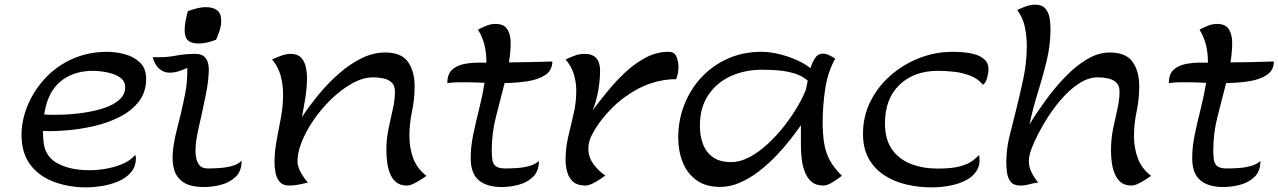

<svg xmlns="http://www.w3.org/2000/svg" viewBox="-20 -789 5480 823"><path d="M562.5 -111.8Q562.5 -74.2 540.8 -49.6Q519 -24.9 485.6 -11Q452.1 2.9 415.8 8.5Q379.4 14.2 350.1 14.2Q277.8 14.2 214.4 -8.3Q150.9 -30.8 111.6 -80.6Q72.3 -130.4 72.3 -211.9Q72.3 -258.3 86.7 -304.2Q101.1 -350.1 125 -389.6Q177.2 -474.1 258.5 -520.5Q339.8 -566.9 439 -566.9Q476.1 -566.9 514.6 -556.6Q553.2 -546.4 579.8 -521.2Q606.4 -496.1 606.4 -451.2Q606.4 -394.5 575.9 -354.7Q545.4 -314.9 495.4 -289.1Q445.3 -263.2 386.2 -249.3Q327.1 -235.4 268.8 -230.5Q210.4 -225.6 164.1 -227.5Q164.1 -205.1 166.3 -184.1Q168.5 -163.1 173.8 -148.4Q188 -109.9 226.1 -89.1Q264.2 -68.4 313.7 -62.3Q363.3 -56.2 413.3 -62.5Q463.4 -68.8 502.7 -85.2Q542 -101.6 558.6 -125Q562.5 -121.1 562.5 -111.8ZM176.8 -335Q172.9 -319.3 169.4 -297.9Q205.1 -295.9 250.7 -297.6Q296.4 -299.3 343 -306.4Q389.6 -313.5 429 -326.9Q468.3 -340.3 492.4 -362.3Q516.6 -384.3 516.6 -415.5Q516.6 -437.5 501.5 -451.2Q486.3 -464.8 464.1 -472.2Q441.9 -479.5 418.7 -482.4Q395.5 -485.4 379.4 -485.4Q302.7 -485.4 249.8 -448Q196.8 -410.6 176.8 -335Z M782.7 -498Q767.6 -490.7 746.8 -483.9Q726.1 -477.1 704.3 -477.5Q682.6 -478 664.1 -492.9Q645.5 -507.8 634.3 -543.9Q689.9 -542 731 -550Q772 -558.1 816.9 -558.1Q842.8 -558.1 855.5 -546.4Q868.2 -534.7 872.1 -516.8Q876 -499 874.8 -479.5Q873.5 -460 872.1 -443.8Q868.7 -412.6 859.6 -370.1Q850.6 -327.6 841.3 -284.2Q837.9 -269 831.8 -242.7Q825.7 -216.3 821.3 -186.3Q816.9 -156.2 818.6 -128.9Q820.3 -101.6 832.3 -84.2Q844.2 -66.9 871.1 -66.9Q891.1 -66.9 918.9 -68.6Q946.8 -70.3 973.1 -77.1Q999.5 -84 1014.6 -99.1L1015.6 -100.1V-98.6Q1015.6 -55.2 990.2 -31Q964.8 -6.8 927.7 2.9Q890.6 12.7 855 12.7Q795.9 12.7 765.6 -8.1Q735.4 -28.8 726.1 -63Q716.8 -97.2 720.9 -138.7Q725.1 -180.2 735.6 -222.4Q746.1 -264.6 754.9 -300.8Q766.1 -347.2 775.1 -395.8Q784.2 -444.3 782.7 -498ZM831.5 -602.5Q801.3 -602.5 786.4 -615.2Q771.5 -627.9 771.5 -659.2Q771.5 -680.2 775.6 -700.7Q779.8 -721.2 785.2 -741.2Q803.7 -748 823.5 -753.2Q843.3 -758.3 863.3 -758.3Q892.6 -758.3 910.4 -745.1Q928.2 -731.9 928.2 -700.2Q928.2 -678.7 921.4 -658.4Q914.6 -638.2 906.2 -618.7Q888.2 -611.8 869.6 -607.2Q851.1 -602.5 831.5 -602.5Z M1295.9 -455.6Q1295.9 -412.6 1289.1 -370.8Q1282.2 -329.1 1274.4 -287.1Q1305.7 -335 1345.7 -383.5Q1385.7 -432.1 1432.1 -472.9Q1478.5 -513.7 1528.3 -538.6Q1578.1 -563.5 1628.9 -564Q1699.7 -564.5 1728.5 -524.2Q1757.3 -483.9 1757.3 -418.5Q1757.3 -364.7 1746.1 -311.5Q1734.9 -258.3 1734.9 -204.6Q1734.9 -155.3 1751.2 -110.8Q1767.6 -66.4 1808.1 -35.2Q1798.8 -28.3 1783.4 -18.6Q1768.1 -8.8 1752 -1.2Q1735.8 6.3 1724.1 6.3Q1694.8 6.3 1677.5 -8.5Q1660.2 -23.4 1651.1 -47.1Q1642.1 -70.8 1639.2 -96.7Q1636.2 -122.6 1636.2 -144.5Q1636.2 -192.9 1645.3 -237.1Q1654.3 -281.2 1663.6 -321Q1672.9 -360.8 1672.9 -396Q1672.9 -422.9 1658.4 -435.8Q1644 -448.7 1622.6 -453.1Q1601.1 -457.5 1580.1 -457.5Q1536.6 -457.5 1490.2 -431.9Q1443.8 -406.2 1400.4 -364.3Q1356.9 -322.3 1323 -272.7Q1289.1 -223.1 1270.8 -174.3Q1252.4 -125.5 1255.9 -87.4Q1259.8 -64.9 1272.7 -43.7Q1285.6 -22.5 1299.8 -6.3Q1280.3 -1.5 1260 2.4Q1239.7 6.3 1219.2 6.3Q1192.4 6.3 1179 -9.3Q1165.5 -24.9 1161.1 -47.9Q1156.7 -70.8 1156.7 -91.8Q1156.7 -140.1 1166 -188.5Q1175.3 -236.8 1184.3 -285.6Q1193.4 -334.5 1193.4 -384.3Q1193.4 -425.3 1183.3 -463.6Q1173.3 -502 1146.5 -534.2Q1163.6 -542.5 1185.3 -550.3Q1207 -558.1 1225.6 -558.1Q1254.9 -558.1 1270 -542.5Q1285.2 -526.9 1290.5 -503.2Q1295.9 -479.5 1295.9 -455.6Z M2031.2 -520.5Q2048.3 -520.5 2064.9 -520.5Q2065.4 -558.6 2057.1 -594.2Q2048.8 -629.9 2028.8 -662.1Q2045.9 -670.9 2064.9 -678.7Q2084 -686.5 2103.5 -686.5Q2140.6 -686.5 2154.8 -663.3Q2168.9 -640.1 2168.9 -606.9Q2168.9 -585.4 2167 -564Q2165 -542.5 2161.6 -521.5Q2208 -522 2254.6 -522.9Q2301.3 -523.9 2347.7 -525.4Q2347.2 -487.8 2317.9 -468Q2288.6 -448.2 2241.9 -440.9Q2195.3 -433.6 2143.1 -433.1Q2125 -361.8 2106.4 -290.5Q2087.9 -219.2 2087.9 -145Q2087.9 -121.1 2090.6 -103.5Q2093.3 -85.9 2105.5 -76.4Q2117.7 -66.9 2146.5 -66.9Q2168 -66.9 2195.1 -68.6Q2222.2 -70.3 2247.8 -77.1Q2273.4 -84 2290 -99.1Q2290 -55.7 2265.1 -31.2Q2240.2 -6.8 2203.4 2.9Q2166.5 12.7 2130.4 12.7Q2066.9 12.7 2032.2 -16.4Q1997.6 -45.4 1997.6 -111.3Q1997.6 -160.2 2008.8 -213.9Q2020 -267.6 2034.2 -323.5Q2048.3 -379.4 2057.1 -434.1Q2033.2 -435.1 2010.7 -435.8Q1988.3 -436.5 1969.7 -436.5Q1951.7 -436.5 1933.6 -436Q1915.5 -435.5 1897.5 -432.6Q1897.5 -471.2 1917.5 -489.7Q1937.5 -508.3 1968.5 -514.4Q1999.5 -520.5 2031.2 -520.5Z M2488.8 6.3Q2455.6 6.3 2437.3 -9.5Q2418.9 -25.4 2411.6 -50.8Q2404.3 -76.2 2404.3 -104.5Q2404.3 -154.8 2415.8 -203.4Q2427.2 -252 2438.7 -300.8Q2450.2 -349.6 2450.2 -399.9Q2450.2 -436.5 2439.7 -471.2Q2429.2 -505.9 2404.3 -533.7Q2422.9 -543 2443.4 -550.5Q2463.9 -558.1 2484.9 -558.1Q2520 -558.1 2536.1 -539.6Q2552.2 -521 2552.2 -486.8Q2552.2 -442.9 2543.5 -396Q2534.7 -349.1 2520 -315.9Q2547.9 -353 2583 -396.2Q2618.2 -439.5 2659.4 -478.3Q2700.7 -517.1 2747.6 -542Q2794.4 -566.9 2845.7 -566.9Q2871.6 -566.9 2879.9 -545.4Q2888.2 -523.9 2888.2 -502.9Q2888.2 -475.6 2878.4 -449.2Q2825.7 -450.7 2767.3 -430.9Q2709 -411.1 2652.1 -368.4Q2595.2 -325.7 2545.9 -258.3Q2530.3 -236.3 2516.1 -208.5Q2502 -180.7 2502 -152.8Q2502 -115.7 2523.4 -86.2Q2544.9 -56.6 2574.7 -36.6Q2564.9 -29.3 2549.6 -19Q2534.2 -8.8 2517.8 -1.2Q2501.5 6.3 2488.8 6.3Z M3413.1 -162.6V-252.4Q3395 -226.1 3368.2 -191.7Q3341.3 -157.2 3307.4 -121.6Q3273.4 -85.9 3234.4 -55.7Q3195.3 -25.4 3152.8 -6.6Q3110.4 12.2 3066.9 12.2Q3004.9 12.2 2965.1 -16.8Q2925.3 -45.9 2906.2 -94Q2887.2 -142.1 2887.2 -198.7Q2887.2 -274.4 2913.6 -341.1Q2939.9 -407.7 2987.8 -458.5Q3035.6 -509.3 3100.8 -538.1Q3166 -566.9 3243.7 -566.9Q3280.3 -566.9 3320.1 -557.1Q3359.9 -547.4 3395.3 -531.5Q3430.7 -515.6 3454.1 -496.6Q3461.4 -522 3473.9 -540.5Q3486.3 -559.1 3507.3 -559.1Q3521 -559.1 3535.2 -552Q3549.3 -544.9 3560.1 -537.6Q3527.3 -478.5 3516.8 -405.8Q3506.3 -333 3506.3 -266.1Q3506.3 -218.3 3512 -179Q3517.6 -139.6 3535.4 -105Q3553.2 -70.3 3588.9 -35.6Q3575.2 -24.9 3551 -9.3Q3526.9 6.3 3509.3 6.3Q3477.1 6.3 3458 -10.5Q3439 -27.3 3429.2 -54Q3419.4 -80.6 3416.3 -109.6Q3413.1 -138.7 3413.1 -162.6ZM2980 -250Q2980 -206.5 2993.4 -171.1Q3006.8 -135.7 3036.1 -115Q3065.4 -94.2 3113.3 -94.2Q3152.8 -94.2 3193.1 -115.7Q3233.4 -137.2 3271.2 -172.4Q3309.1 -207.5 3341.6 -249Q3374 -290.5 3397.9 -331.3Q3421.9 -372.1 3434.1 -403.8Q3436 -413.6 3438.2 -423.3Q3440.4 -433.1 3442.4 -443.4Q3418 -464.4 3384.8 -474.4Q3351.6 -484.4 3315.4 -487.3Q3279.3 -490.2 3247.1 -490.2Q3172.9 -490.2 3112.3 -462.6Q3051.8 -435.1 3015.9 -381.3Q2980 -327.6 2980 -250Z M3972.7 14.2Q3918 14.2 3865.5 2Q3813 -10.3 3771 -37.4Q3729 -64.5 3704.1 -108.4Q3679.2 -152.3 3679.2 -215.3Q3679.2 -290.5 3711.2 -354.5Q3743.2 -418.5 3797.9 -466.1Q3852.5 -513.7 3921.1 -540.3Q3989.7 -566.9 4063.5 -566.9Q4082.5 -566.9 4108.6 -564.9Q4134.8 -563 4159.4 -555.9Q4184.1 -548.8 4200.7 -533.4Q4217.3 -518.1 4217.3 -491.2Q4217.3 -477.5 4211.4 -455.6Q4205.6 -433.6 4193.4 -425.8Q4171.4 -452.1 4138.4 -464.8Q4105.5 -477.5 4069.3 -481.4Q4033.2 -485.4 4001 -485.4Q3897.9 -485.4 3835.7 -425.5Q3773.4 -365.7 3773.4 -260.7Q3773.4 -191.4 3803.5 -148.7Q3833.5 -106 3884.8 -86.2Q3936 -66.4 3999 -66.4Q4061.5 -66.4 4095.9 -76.2Q4130.4 -85.9 4147.9 -99.4Q4165.5 -112.8 4176.8 -124.5Q4183.6 -85.9 4167.7 -59.3Q4151.9 -32.7 4121.1 -16.6Q4090.3 -0.5 4051.3 6.8Q4012.2 14.2 3972.7 14.2Z M4430.2 -6.8Q4411.1 -4.4 4392.1 1Q4373 6.3 4353.5 6.3Q4325.2 6.3 4312.5 -9.5Q4299.8 -25.4 4296.6 -48.6Q4293.5 -71.8 4293.5 -93.3Q4293.5 -148.4 4306.6 -202.6Q4319.8 -256.8 4333.5 -310.1Q4351.1 -379.9 4366.2 -450.2Q4381.3 -520.5 4381.3 -592.8Q4381.3 -632.8 4373 -673.1Q4364.7 -713.4 4340.3 -746.1Q4356.9 -754.4 4377.7 -761.7Q4398.4 -769 4416.5 -769Q4446.3 -769 4460.4 -752.9Q4474.6 -736.8 4478.8 -712.9Q4482.9 -689 4482.9 -665.5Q4482.9 -595.2 4466.3 -527.1Q4449.7 -459 4428.5 -391.6Q4407.2 -324.2 4393.1 -255.9Q4422.9 -305.2 4461.7 -358.6Q4500.5 -412.1 4545.4 -458.7Q4590.3 -505.4 4638.4 -534.4Q4686.5 -563.5 4734.9 -564Q4805.7 -564.5 4834.5 -524.2Q4863.3 -483.9 4863.3 -418.5Q4863.3 -364.7 4852.1 -311.5Q4840.8 -258.3 4840.8 -204.6Q4840.8 -155.3 4857.2 -110.8Q4873.5 -66.4 4914.1 -35.2Q4904.8 -28.3 4889.4 -18.6Q4874 -8.8 4857.9 -1.2Q4841.8 6.3 4830.1 6.3Q4800.8 6.3 4783.4 -8.5Q4766.1 -23.4 4757.1 -47.1Q4748 -70.8 4745.1 -96.7Q4742.2 -122.6 4742.2 -144.5Q4742.2 -192.9 4751.2 -237.1Q4760.3 -281.2 4769.5 -321Q4778.8 -360.8 4778.8 -396Q4778.8 -422.9 4764.4 -435.8Q4750 -448.7 4728.5 -453.1Q4707 -457.5 4686 -457.5Q4644.5 -457.5 4603.5 -430.2Q4562.5 -402.8 4525.1 -358.9Q4487.8 -314.9 4457.3 -263.7Q4426.8 -212.4 4406.7 -164.6Q4399.9 -147.9 4395 -131.3Q4390.1 -114.7 4390.1 -98.1Q4390.1 -72.8 4402.1 -49.3Q4414.1 -25.9 4430.2 -6.8Z M5124 -520.5Q5141.1 -520.5 5157.7 -520.5Q5158.2 -558.6 5149.9 -594.2Q5141.6 -629.9 5121.6 -662.1Q5138.7 -670.9 5157.7 -678.7Q5176.8 -686.5 5196.3 -686.5Q5233.4 -686.5 5247.6 -663.3Q5261.7 -640.1 5261.7 -606.9Q5261.7 -585.4 5259.8 -564Q5257.8 -542.5 5254.4 -521.5Q5300.8 -522 5347.4 -522.9Q5394 -523.9 5440.4 -525.4Q5439.9 -487.8 5410.6 -468Q5381.3 -448.2 5334.7 -440.9Q5288.1 -433.6 5235.8 -433.1Q5217.8 -361.8 5199.2 -290.5Q5180.7 -219.2 5180.7 -145Q5180.7 -121.1 5183.3 -103.5Q5186 -85.9 5198.2 -76.4Q5210.4 -66.9 5239.3 -66.9Q5260.7 -66.9 5287.8 -68.6Q5314.9 -70.3 5340.6 -77.1Q5366.2 -84 5382.8 -99.1Q5382.8 -55.7 5357.9 -31.2Q5333 -6.8 5296.1 2.9Q5259.3 12.7 5223.1 12.7Q5159.7 12.7 5125 -16.4Q5090.3 -45.4 5090.3 -111.3Q5090.3 -160.2 5101.6 -213.9Q5112.8 -267.6 5127 -323.5Q5141.1 -379.4 5149.9 -434.1Q5126 -435.1 5103.5 -435.8Q5081.1 -436.5 5062.5 -436.5Q5044.4 -436.5 5026.4 -436Q5008.3 -435.5 4990.2 -432.6Q4990.2 -471.2 5010.3 -489.7Q5030.3 -508.3 5061.3 -514.4Q5092.3 -520.5 5124 -520.5Z"/></svg>

Font: Lumanosimo
Style: Regular
Weight: 400
Designer: The DocRepair Project, Eduardo Rodriguez Tunni
Foundry: Google
Version: Version 1.010